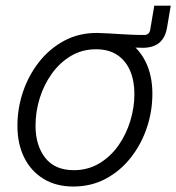

<svg xmlns="http://www.w3.org/2000/svg" viewBox="-20 -663 637 694"><path d="M324.2 -497.1 332 -543.9Q354 -543.5 373.5 -542.2Q393.1 -541 412.8 -539.8Q432.6 -538.6 454.3 -537.6Q476.1 -536.6 501.5 -536.6Q519.5 -536.6 522.9 -555.2L537.6 -642.6H597.2L584 -564.5Q580.1 -539.6 568.8 -522.9Q557.6 -506.3 539.3 -498.3Q521 -490.2 496.1 -490.2Q453.6 -490.7 410.2 -493.7Q366.7 -496.6 324.2 -497.1ZM245.1 11.2Q182.6 11.2 137.5 -16.4Q92.3 -43.9 67.6 -93.3Q43 -142.6 43 -208Q43 -271.5 63.2 -331.3Q83.5 -391.1 121.3 -439.2Q159.2 -487.3 211.9 -515.6Q264.6 -543.9 329.1 -543.9Q391.6 -543.9 436.8 -516.6Q481.9 -489.3 506.3 -439.7Q530.8 -390.1 530.8 -324.2Q530.8 -260.3 510.5 -200.4Q490.2 -140.6 452.4 -92.8Q414.6 -44.9 362.1 -16.8Q309.6 11.2 245.1 11.2ZM246.6 -47.9Q297.9 -47.9 338.6 -72.3Q379.4 -96.7 407.7 -136.7Q436 -176.8 450.9 -225.6Q465.8 -274.4 465.8 -323.2Q465.8 -371.1 450.2 -407.5Q434.6 -443.8 403.8 -464.4Q373 -484.9 327.1 -484.9Q276.9 -484.9 236.6 -460.9Q196.3 -437 167.5 -397Q138.7 -356.9 123.5 -307.9Q108.4 -258.8 108.4 -208.5Q108.4 -137.7 143.3 -92.8Q178.2 -47.9 246.6 -47.9Z"/></svg>

Font: Inter 20pt Light
Style: Italic
Weight: 300
Italic angle: -9.3988°
Version: Version 4.001;git-66647c0bb